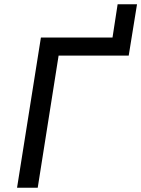

<svg xmlns="http://www.w3.org/2000/svg" viewBox="-20 -881 663 901"><path d="M60 0 172 -705H508L532 -861H623L584 -620H255L157 0Z"/></svg>

Font: Nunito Sans 7pt SemiCondensed Medium
Style: Italic
Weight: 500
Width: 4
Italic angle: -9°
Designer: Vernon Adams
Foundry: Vernon Adams
Version: Version 3.101;gftools[0.9.27]